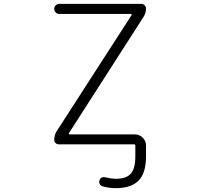

<svg xmlns="http://www.w3.org/2000/svg" viewBox="-20 -774 1040 1001"><path d="M338.9 -79.1Q337.9 -77.1 338.9 -75.2Q339.8 -73.2 342.8 -73.2H683.6Q707 -73.2 724.1 -56.2Q741.2 -39.1 741.2 -15.6V42Q741.2 127.9 702.6 167.5Q664.1 207 583 207Q549.8 207 514.6 197.3Q504.9 194.3 500 185.1Q495.1 175.8 499 166Q501 156.2 510.3 151.9Q519.5 147.5 529.3 150.4Q555.7 157.2 583 158.2Q638.7 158.2 662.1 131.3Q685.5 104.5 685.5 42V-13.7Q685.5 -21.5 678.7 -21.5H286.1Q276.4 -21.5 269.5 -28.3Q262.7 -35.2 262.7 -44.9Q262.7 -69.3 275.4 -89.8L666 -695.3Q667 -697.3 666 -699.2Q665 -701.2 663.1 -701.2H289.1Q278.3 -701.2 270.5 -709Q262.7 -716.8 262.7 -727.5Q262.7 -738.3 270.5 -746.1Q278.3 -753.9 289.1 -753.9H716.8Q726.6 -753.9 733.9 -746.6Q741.2 -739.3 741.2 -729.5Q741.2 -705.1 727.5 -684.6Z"/></svg>

Font: Rounded Mgen+ 1m light
Style: Regular
Weight: 200
Designer: [Source Han Sans]
Ryoko NISHIZUKA  (kana & ideographs); Paul D. Hunt (Latin, Greek & Cyrillic); Wenlong ZHANG  (bopomofo
Version: Version 1.059.20150602